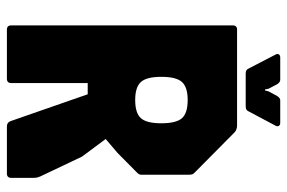

<svg xmlns="http://www.w3.org/2000/svg" viewBox="-158 -674 832 556"><g transform="rotate(90 258.0 -396.0)"><path d="M66 0Q53.5 0 53.5 -12.5V-654Q53.5 -666.5 66 -666.5H342.5Q355 -666.5 362.5 -660L477.5 -546Q483 -541 484.5 -537.5Q486 -534 486 -526V-389Q486 -382.5 480 -377L423 -320.5L382.5 -286L433.5 -217.5L491 -96.5Q493 -92 494 -87.8Q495 -83.5 495 -77.5V-12.5Q495 0 482.5 0H346Q335 0 331 -10L253 -234H220.5V-12.5Q220.5 0 208 0ZM269.5 -371.5Q307.5 -371.5 322.2 -388Q337 -404.5 337 -447Q337 -490.5 322.2 -507Q307.5 -523.5 269.5 -523.5Q232.5 -523.5 217.5 -507Q202.5 -490.5 202.5 -447Q202.5 -404.5 217.5 -388Q232.5 -371.5 269.5 -371.5ZM193 -691.5Q182 -691.5 179 -699L138 -778Q135 -783.5 137.5 -787.5Q140 -791.5 146.5 -791.5H211.5Q218 -791.5 224 -782.5L237 -757.5L239 -747.5H242L244.5 -757.5L258 -782.5Q263.5 -791.5 270.5 -791.5H335.5Q342 -791.5 344.5 -787.5Q347 -783.5 344 -778L302 -699Q299 -691.5 288 -691.5Z"/></g></svg>

Font: Jaro 24pt
Style: Regular
Weight: 400
Designer: Agyei Archer, Celine Hurka, Mirko Velimirović
Version: Version 1.000